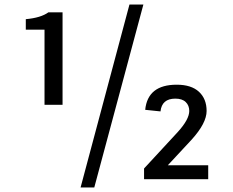

<svg xmlns="http://www.w3.org/2000/svg" viewBox="-20 -785 1020 841"><path d="M333 36 547 -765H608L393 36ZM754 -414Q818 -414 851.5 -383Q885 -352 885 -299Q885 -246 820 -174L715 -61H892V0H611V-47L758 -206Q809 -262 809 -299Q809 -323 793.5 -338Q778 -353 748 -353Q689 -353 683 -297L616 -304Q627 -414 754 -414ZM93 -655V-701Q159 -707 192 -731H254V-326H175V-655Z"/></svg>

Font: Sintony
Style: Regular
Weight: 400
Version: Version 001.001